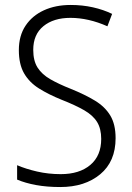

<svg xmlns="http://www.w3.org/2000/svg" viewBox="-20 -744 533 774"><path d="M446 -187Q446 -93 384 -41.5Q322 10 223 10Q169 10 125.5 2Q82 -6 49 -20V-78Q84 -63 129.5 -52.5Q175 -42 225 -42Q300 -42 344 -79Q388 -116 388 -184Q388 -225 371.5 -252Q355 -279 319.5 -299.5Q284 -320 228 -342Q176 -363 137 -387.5Q98 -412 77 -448.5Q56 -485 56 -542Q56 -600 83 -640.5Q110 -681 157 -702.5Q204 -724 265 -724Q312 -724 354.5 -714.5Q397 -705 432 -688L413 -638Q375 -655 337.5 -663.5Q300 -672 264 -672Q196 -672 155 -638.5Q114 -605 114 -543Q114 -499 131.5 -471.5Q149 -444 183 -424.5Q217 -405 265 -386Q322 -363 362.5 -338.5Q403 -314 424.5 -278.5Q446 -243 446 -187Z"/></svg>

Font: Noto Sans Lao Looped SemiCondensed Light
Style: Regular
Weight: 300
Width: 4
Designer: Mark Frömberg, Ben Mitchell
Foundry: The Fontpad Ltd
Version: Version 1.002; ttfautohint (v1.8.4.7-5d5b)